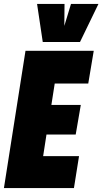

<svg xmlns="http://www.w3.org/2000/svg" viewBox="-36 -959 522 979"><path d="M-16 0 94 -700H442L414 -533H243L226 -424H376L350 -273H201L184 -163H367L341 0ZM466 -939 372 -745H182L153 -939H293L292 -827L326 -939Z"/></svg>

Font: Georama Condensed Black
Style: Italic
Weight: 900
Width: 3
Italic angle: -9°
Designer: Jean-Baptiste Levee
Foundry: Production Type
Version: Version 1.000